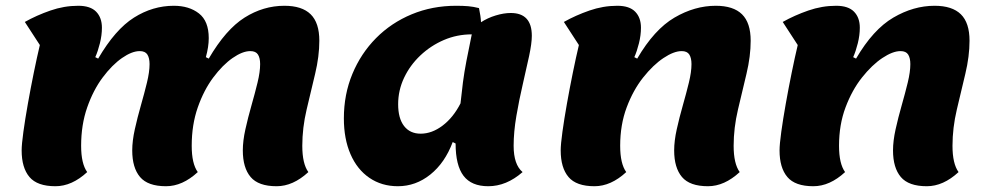

<svg xmlns="http://www.w3.org/2000/svg" viewBox="-20 -620 3423 665"><path d="M172 25Q109 25 82 -7Q55 -39 55 -99Q55 -120 61 -163.5Q67 -207 76.5 -260.5Q86 -314 97 -368Q108 -422 118 -464L66 -544Q107 -567 154.5 -583.5Q202 -600 251 -600Q293 -600 313 -579.5Q333 -559 333 -524Q333 -498 326 -470Q319 -442 310 -422L320 -417Q379 -518 444 -559Q509 -600 582 -600Q635 -600 669 -573.5Q703 -547 703 -488Q703 -458 693 -422L703 -417Q762 -518 827 -559Q892 -600 965 -600Q1026 -600 1056 -570.5Q1086 -541 1086 -479Q1086 -425 1071.5 -364.5Q1057 -304 1042 -240.5Q1027 -177 1027 -115Q1027 -53 1048 -24Q995 25 938 25Q875 25 848 -7Q821 -39 821 -99Q821 -132 830 -172.5Q839 -213 851 -255Q863 -297 872 -334Q881 -371 881 -398Q881 -419 873.5 -431Q866 -443 847 -443Q820 -443 785.5 -419Q751 -395 718.5 -351.5Q686 -308 665 -248Q644 -188 644 -115Q644 -53 665 -24Q612 25 555 25Q492 25 465 -7Q438 -39 438 -99Q438 -132 447 -172.5Q456 -213 468 -255Q480 -297 489 -334Q498 -371 498 -398Q498 -419 490.5 -431Q483 -443 464 -443Q437 -443 402.5 -419Q368 -395 335.5 -351.5Q303 -308 282 -248Q261 -188 261 -115Q261 -53 282 -24Q229 25 172 25Z M1358 25Q1302 25 1259.5 -4Q1217 -33 1194 -86Q1171 -139 1171 -210Q1171 -293 1200.5 -364Q1230 -435 1282.5 -488Q1335 -541 1406 -570.5Q1477 -600 1560 -600Q1584 -600 1601.5 -598.5Q1619 -597 1639 -592Q1645 -564 1646 -543Q1669 -558 1697 -566.5Q1725 -575 1749 -575Q1822 -575 1822 -496Q1822 -470 1812.5 -425.5Q1803 -381 1790.5 -327.5Q1778 -274 1768.5 -218.5Q1759 -163 1759 -115Q1759 -50 1790 -24Q1734 25 1671 25Q1613 25 1585.5 -11Q1558 -47 1558 -123L1548 -128Q1521 -56 1470.5 -15.5Q1420 25 1358 25ZM1437 -157Q1476 -157 1513 -185Q1550 -213 1575 -262Q1579 -301 1583.5 -335.5Q1588 -370 1595.5 -409Q1603 -448 1614 -501Q1563 -501 1517.5 -481.5Q1472 -462 1436 -428Q1400 -394 1379.5 -350.5Q1359 -307 1359 -259Q1359 -210 1379.5 -183.5Q1400 -157 1437 -157Z M2039 25Q1976 25 1949 -7Q1922 -39 1922 -99Q1922 -120 1928 -163.5Q1934 -207 1943.5 -260.5Q1953 -314 1964 -368Q1975 -422 1985 -464L1933 -544Q1974 -567 2021.5 -583.5Q2069 -600 2118 -600Q2160 -600 2180 -579.5Q2200 -559 2200 -524Q2200 -498 2193 -470Q2186 -442 2177 -422L2187 -417Q2246 -518 2316 -559Q2386 -600 2459 -600Q2520 -600 2550 -570.5Q2580 -541 2580 -479Q2580 -425 2565.5 -364.5Q2551 -304 2536 -240.5Q2521 -177 2521 -115Q2521 -53 2542 -24Q2489 25 2432 25Q2369 25 2342 -7Q2315 -39 2315 -99Q2315 -132 2324 -172.5Q2333 -213 2345 -255Q2357 -297 2366 -334Q2375 -371 2375 -398Q2375 -419 2367.5 -431Q2360 -443 2341 -443Q2314 -443 2278 -419Q2242 -395 2207.5 -351.5Q2173 -308 2150.5 -248Q2128 -188 2128 -115Q2128 -53 2149 -24Q2096 25 2039 25Z M2797 25Q2734 25 2707 -7Q2680 -39 2680 -99Q2680 -120 2686 -163.5Q2692 -207 2701.5 -260.5Q2711 -314 2722 -368Q2733 -422 2743 -464L2691 -544Q2732 -567 2779.5 -583.5Q2827 -600 2876 -600Q2918 -600 2938 -579.5Q2958 -559 2958 -524Q2958 -498 2951 -470Q2944 -442 2935 -422L2945 -417Q3004 -518 3074 -559Q3144 -600 3217 -600Q3278 -600 3308 -570.5Q3338 -541 3338 -479Q3338 -425 3323.5 -364.5Q3309 -304 3294 -240.5Q3279 -177 3279 -115Q3279 -53 3300 -24Q3247 25 3190 25Q3127 25 3100 -7Q3073 -39 3073 -99Q3073 -132 3082 -172.5Q3091 -213 3103 -255Q3115 -297 3124 -334Q3133 -371 3133 -398Q3133 -419 3125.5 -431Q3118 -443 3099 -443Q3072 -443 3036 -419Q3000 -395 2965.5 -351.5Q2931 -308 2908.5 -248Q2886 -188 2886 -115Q2886 -53 2907 -24Q2854 25 2797 25Z"/></svg>

Font: Lemon
Style: Regular
Weight: 400
Designer: Eduardo Rodriguez Tunni
Foundry: Eduardo Rodriguez Tunni
Version: Version 1.003; ttfautohint (v1.8.4.7-5d5b);gftools[0.9.24]